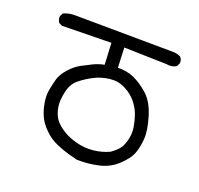

<svg xmlns="http://www.w3.org/2000/svg" viewBox="-89 -520 679 655"><g transform="rotate(20 250.0 -192.5)"><path d="M252 38.1Q240.2 35.2 220.2 29.8Q200.2 24.4 173.8 13.2Q147.5 2 126.5 -19Q105.5 -40 96.2 -60.5Q86.9 -81.1 82.5 -106.4Q78.1 -131.8 82 -153.3Q85.9 -174.8 91.3 -194.3Q96.7 -213.9 115.2 -234.9Q133.8 -255.9 153.8 -266.6Q173.8 -277.3 191.9 -286.1Q210 -294.9 230.5 -298.8L226.6 -377L47.9 -374L36.1 -379.9Q29.3 -389.6 30.3 -402.3L36.1 -414.1Q55.7 -423.8 81.1 -422.9Q418 -419.9 434.1 -419.9Q450.2 -419.9 462.9 -413.1Q471.7 -403.3 469.7 -390.6L463.9 -378.9Q448.2 -369.1 427.7 -373L273.4 -377L276.4 -304.7Q309.6 -305.7 336.4 -293.5Q363.3 -281.2 390.1 -257.3Q417 -233.4 431.6 -185.1Q446.3 -136.7 443.4 -104Q440.4 -71.3 431.6 -50.3Q422.9 -29.3 396 -3.9Q369.1 21.5 331.1 30.3Q293 39.1 252 38.1ZM351.6 -27.3Q377 -45.9 384.3 -60.1Q391.6 -74.2 395.5 -93.3Q399.4 -112.3 396 -133.3Q392.6 -154.3 385.3 -175.3Q377.9 -196.3 361.8 -216.3Q345.7 -236.3 319.8 -249.5Q293.9 -262.7 264.2 -259.3Q234.4 -255.9 209.5 -243.2Q184.6 -230.5 163.1 -213.4Q141.6 -196.3 134.8 -164.6Q127.9 -132.8 130.9 -112.3Q133.8 -91.8 142.1 -75.7Q150.4 -59.6 172.9 -43Q195.3 -26.4 228.5 -17.1Q261.7 -7.8 293.5 -11.2Q325.2 -14.6 351.6 -27.3Z"/></g></svg>

Font: JasonHandwriting1
Style: Regular
Weight: 400
Version: Version 1.48.20